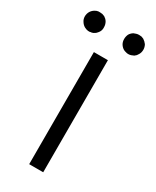

<svg xmlns="http://www.w3.org/2000/svg" viewBox="-201 -707 620 765"><g transform="rotate(30 109.5 -324.5)"><path d="M19.5 -569.3Q18.6 -569.3 16.6 -569.3Q15.6 -569.3 14.6 -569.3Q9.8 -570.3 5.9 -571.3Q1 -573.2 -2.9 -575.2Q-7.8 -578.1 -11.7 -582Q-15.6 -585.9 -18.6 -590.8Q-25.4 -600.6 -25.4 -613.3Q-25.4 -625 -19.5 -635.7Q-16.6 -640.6 -12.7 -644.5Q-8.8 -648.4 -3.9 -651.4Q0 -653.3 3.9 -655.3Q7.8 -656.2 11.7 -657.2Q12.7 -657.2 13.7 -657.2Q14.6 -657.2 15.6 -657.2Q17.6 -657.2 17.6 -657.2Q18.6 -657.2 19.5 -657.2Q25.4 -657.2 30.3 -656.2Q36.1 -654.3 41 -652.3Q45.9 -648.4 49.8 -645.5Q53.7 -641.6 56.6 -636.7Q62.5 -626 62.5 -614.3Q63.5 -601.6 57.6 -591.8Q54.7 -586.9 50.8 -583Q47.9 -579.1 43 -576.2Q40 -574.2 36.1 -572.3Q32.2 -571.3 28.3 -570.3Q26.4 -570.3 25.4 -570.3Q24.4 -569.3 22.5 -569.3Q21.5 -569.3 20.5 -569.3Q19.5 -569.3 19.5 -569.3ZM199.2 -657.2Q205.1 -657.2 210.9 -656.2Q215.8 -654.3 220.7 -652.3Q225.6 -648.4 229.5 -645.5Q233.4 -641.6 237.3 -636.7Q243.2 -626 243.2 -614.3Q243.2 -601.6 237.3 -591.8Q234.4 -586.9 231.4 -583Q227.5 -579.1 223.6 -576.2Q217.8 -573.2 211.9 -571.3Q206.1 -569.3 199.2 -569.3Q193.4 -569.3 187.5 -571.3Q182.6 -572.3 176.8 -575.2Q171.9 -578.1 168 -582Q164.1 -585.9 161.1 -590.8Q155.3 -600.6 155.3 -613.3Q155.3 -625 160.2 -635.7Q163.1 -640.6 167 -644.5Q170.9 -648.4 175.8 -651.4Q179.7 -653.3 186.5 -655.3Q192.4 -657.2 199.2 -657.2ZM77.1 0Q77.1 -17.6 77.1 -36.1Q77.1 -53.7 77.1 -71.3Q77.1 -110.4 77.1 -149.4Q77.1 -188.5 77.1 -227.5Q77.1 -266.6 77.1 -305.7Q77.1 -344.7 77.1 -383.8Q77.1 -414.1 77.1 -445.3Q77.1 -476.6 77.1 -507.8Q79.1 -507.8 81.1 -507.8Q83 -507.8 84 -507.8Q89.8 -507.8 95.7 -507.8Q101.6 -507.8 107.4 -507.8Q111.3 -507.8 115.2 -507.8Q119.1 -507.8 123 -507.8Q127.9 -507.8 132.8 -507.8Q136.7 -507.8 141.6 -507.8Q141.6 -505.9 141.6 -503.9Q141.6 -502 141.6 -500Q141.6 -443.4 141.6 -386.7Q141.6 -329.1 141.6 -272.5Q141.6 -233.4 141.6 -194.3Q141.6 -155.3 141.6 -116.2Q141.6 -85.9 141.6 -54.7Q141.6 -23.4 141.6 7.8Q139.6 7.8 138.7 7.8Q136.7 7.8 134.8 7.8Q128.9 7.8 123 7.8Q117.2 7.8 111.3 7.8Q107.4 7.8 103.5 7.8Q99.6 7.8 95.7 7.8Q91.8 7.8 86.9 7.8Q82 7.8 77.1 7.8Q77.1 5.9 77.1 3.9Q77.1 2 77.1 0Z"/></g></svg>

Font: LeFont
Style: Light
Weight: 300
Designer: Leryon MEDIA
Version: Version 1.0